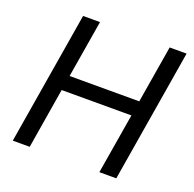

<svg xmlns="http://www.w3.org/2000/svg" viewBox="-128 -859 998 989"><g transform="rotate(20 371.5 -364.0)"><path d="M42.5 0 163.1 -727.5H255.9L203.6 -413.1H585.4L637.7 -727.5H730.5L609.9 0H517.1L572.3 -331.1H189.9L135.3 0Z"/></g></svg>

Font: Adwaita Sans
Style: Italic
Weight: 400
Italic angle: -9.39999°
Designer: Rasmus Andersson
Foundry: rsms
Version: Version 4.001;git-9221beed3